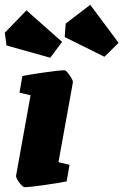

<svg xmlns="http://www.w3.org/2000/svg" viewBox="-46 -769 513 798"><path d="M21 -40 81 -373 35 -384 47 -453Q76 -459 139 -468Q202 -477 222 -477Q229 -477 243.5 -456Q258 -435 257 -427L197 -95L243 -84L231 -15Q202 -9 139 0Q76 9 56 9Q49 9 34 -10.5Q19 -30 21 -40ZM223 -615 227 -671 329 -749 447 -591 388 -533ZM-19 -580 -26 -633 64 -726 212 -595 163 -529Z"/></svg>

Font: Grenze Black
Style: Italic
Weight: 900
Italic angle: -10°
Designer: Renata Polastri
Foundry: Omnibus-Type
Version: Version 1.002; ttfautohint (v1.8)